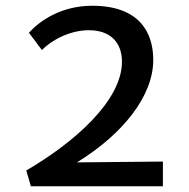

<svg xmlns="http://www.w3.org/2000/svg" viewBox="-20 -651 660 671"><path d="M87.9 0H549.3V-86.4L249 -83.5C409.2 -182.1 515.6 -315.4 515.6 -441.4C515.6 -540.5 464.4 -630.9 302.2 -630.9C193.8 -630.9 118.7 -578.1 81.1 -536.6L126.5 -476.1C161.6 -512.2 225.6 -545.4 290.5 -545.4C366.7 -545.4 406.2 -501.5 406.2 -435.5C406.2 -298.3 237.8 -151.9 71.8 -55.2Z"/></svg>

Font: Merriweather Sans
Style: Regular
Weight: 400
Designer: Eben Sorkin ( eben@eyebytes.com )
Foundry: Eben Sorkin
Version: Version 1.003